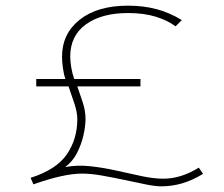

<svg xmlns="http://www.w3.org/2000/svg" viewBox="-20 -643 790 678"><path d="M98 8 88 -15Q179 -44 216 -98Q253 -152 253 -222Q253 -246 243 -276.5Q233 -307 222 -338H108V-364H211Q205 -381 202 -404Q199 -427 199 -442Q199 -524 261.5 -573.5Q324 -623 432 -623Q487 -623 533.5 -610.5Q580 -598 622 -572L600 -550Q572 -571 530 -584Q488 -597 432 -597Q339 -597 283.5 -557Q228 -517 228 -443Q228 -427 231.5 -405.5Q235 -384 242 -364H476V-338H253Q263 -310 272.5 -280.5Q282 -251 282 -224Q282 -197 274.5 -164.5Q267 -132 251.5 -102Q236 -72 210 -53Q252 -61 298.5 -56Q345 -51 391.5 -40.5Q438 -30 480.5 -21Q523 -12 557 -12Q619 -12 682 -51L697 -29Q659 -6 623 4.5Q587 15 549 15Q528 15 494 8Q460 1 420 -7.5Q380 -16 340.5 -23Q301 -30 270 -30Q205 -30 98 8Z"/></svg>

Font: Inconsolata ExtraExpanded ExtraLight
Style: Regular
Weight: 200
Width: 8
Monospace: yes
Designer: Raph Levien, Cyreal, Brenton Simpson
Foundry: Raph Levien, Cyreal, Google
Version: Version 3.100; ttfautohint (v1.8.4.7-5d5b)